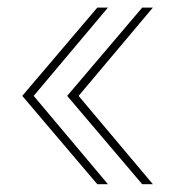

<svg xmlns="http://www.w3.org/2000/svg" viewBox="-20 -551 457 501"><path d="M233.9 -70.3 38.1 -300.8 233.9 -531.2H261.7L67.9 -300.8L261.7 -70.3ZM351.1 -70.3 155.3 -300.8 351.1 -531.2H378.9L185.1 -300.8L378.9 -70.3Z"/></svg>

Font: Inter 24pt Thin
Style: Regular
Weight: 250
Designer: Rasmus Andersson
Foundry: rsms
Version: Version 4.001;git-66647c0bb